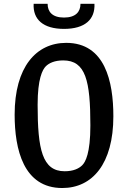

<svg xmlns="http://www.w3.org/2000/svg" viewBox="-20 -960 660 990"><path d="M301 9.5C456.5 9.5 564.5 -115.5 564.5 -360.5C564.5 -540 521.5 -739 321.5 -739C166 -739 55.5 -614 55.5 -369C55.5 -190 101 9.5 301 9.5ZM153.5 -940.5C149 -860 202.5 -811 310 -811C418 -811 471 -860 467 -940.5H395C395 -899.5 370.5 -869.5 310 -869.5C249.5 -869.5 225.5 -899.5 225.5 -940.5ZM174 -420C174 -554 199 -601 216 -618C232.5 -634.5 261 -648.5 306 -648.5C422 -648.5 446 -543.5 446 -313C446 -169 420.5 -124.5 404 -108C387 -91 358.5 -77 313.5 -77C198 -77 174 -189.5 174 -420Z"/></svg>

Font: Monaspace Argon Medium
Style: Regular
Weight: 500
Designer: Riley Cran & the Lettermatic Team
Foundry: Lettermatic
Version: Version 1.000 (Monaspace Argon)